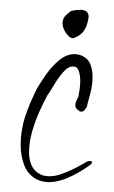

<svg xmlns="http://www.w3.org/2000/svg" viewBox="-20 -362 232 390"><path d="M54 2Q36 -8 29 -27Q22 -46 22 -67Q22 -83 24.5 -98Q27 -113 31 -125Q36 -140 42 -154Q48 -168 55 -182Q62 -194 73.5 -210.5Q85 -227 100 -239.5Q115 -252 131 -252Q140 -252 148 -248Q159 -243 163.5 -231.5Q168 -220 168 -206Q168 -190 164 -174.5Q160 -159 157 -148Q157 -145 155 -143Q153 -139 149.5 -136.5Q146 -134 142 -136Q133 -141 133 -148Q133 -154 136.5 -160Q140 -166 140 -170Q141 -175 142 -182.5Q143 -190 143 -198Q143 -209 140 -218Q137 -227 128 -227Q118 -227 107.5 -214.5Q97 -202 88.5 -187.5Q80 -173 76 -168Q70 -157 61 -137.5Q52 -118 45.5 -95.5Q39 -73 39 -52Q39 -38 44 -26.5Q49 -15 60 -9Q68 -4 80 -4Q91 -4 101.5 -7.5Q112 -11 121 -15Q130 -19 137.5 -23Q145 -27 152 -31Q157 -35 163 -35Q167 -35 167 -32Q167 -29 156 -22Q137 -9 117 -0.5Q97 8 79 8Q66 8 54 2ZM131 -285Q124 -282 115.5 -293Q107 -304 107 -315Q107 -325 115 -332Q123 -339 125 -340Q130 -341 134.5 -341.5Q139 -342 143 -342Q160 -342 160 -328Q160 -325 158 -317Q156 -308 150.5 -299.5Q145 -291 131 -285Z"/></svg>

Font: Fuggles
Style: Regular
Weight: 400
Designer: Rob Leuschke
Foundry: Robert E. Leuschke
Version: Version 1.100; ttfautohint (v1.8.3)